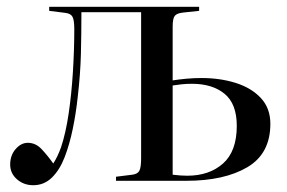

<svg xmlns="http://www.w3.org/2000/svg" viewBox="-20 -533 847 566"><path d="M78 13Q50 13 30 -4.5Q10 -22 10 -48Q10 -75 26 -93.5Q42 -112 62 -112Q85 -112 102.5 -93.5Q120 -75 137 -51Q150 -71 160 -99Q174 -141 182.5 -199Q191 -257 195 -322Q199 -387 199 -447Q199 -473 194 -483Q189 -493 173 -495L125 -501V-513H567V-501L520 -496Q501 -494 495 -486Q489 -478 489 -455V-296Q508 -299 530 -301Q552 -303 574 -303Q629 -303 675 -288.5Q721 -274 749 -244Q777 -214 777 -168Q777 -80 709 -40Q641 0 529 0H322V-12L370 -18Q386 -20 391 -30Q396 -40 396 -66V-497H220Q220 -434 218.5 -374Q217 -314 209 -246Q204 -199 194.5 -153Q185 -107 170.5 -69.5Q156 -32 133 -9.5Q110 13 78 13ZM532 -15Q597 -15 637.5 -51Q678 -87 678 -162Q678 -227 642 -256.5Q606 -286 546 -286Q530 -286 515.5 -284.5Q501 -283 489 -281V-18Q513 -15 532 -15Z"/></svg>

Font: Literata 72pt
Style: Regular
Weight: 400
Designer: Latin by Veronika Burian and Jose Scaglione. Greek by Irene Vlachou. Cyrillic by Vera Evstafieva.
Foundry: TypeTogether
Version: Version 3.002